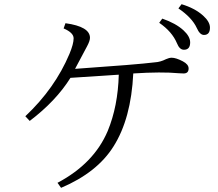

<svg xmlns="http://www.w3.org/2000/svg" viewBox="-20 -880 1040 918"><path d="M617.2 -528.8Q606.9 -313 522.9 -180.2Q444.8 -55.2 272 18.1L254.9 -5.9Q429.2 -98.1 495.1 -253.9Q543.9 -372.1 547.9 -522.9Q452.1 -517.1 316.9 -507.8Q247.6 -397 122.1 -301.8L101.1 -324.2Q242.7 -457.5 312 -622.1Q332 -669.9 332 -696.8Q332 -723.6 284.2 -744.1L293 -769Q410.2 -752.9 410.2 -699.2Q410.2 -684.6 396 -658.2Q365.7 -602.1 338.9 -550.8Q633.8 -571.3 720.7 -582Q747.1 -583.5 773.9 -597.2Q789.1 -604 800.8 -604Q821.3 -604 854 -586.9Q881.8 -572.3 881.8 -552.7Q881.8 -528.8 857.9 -528.8Q842.8 -528.8 835 -529.8Q752 -537.6 617.2 -528.8ZM755.9 -791Q820.8 -768.6 857.4 -734.9Q889.2 -705.6 889.2 -677.2Q889.2 -642.1 859.4 -642.1Q838.4 -642.1 826.2 -672.9Q802.7 -729 741.2 -771ZM848.1 -859.9Q911.6 -840.8 950.7 -805.7Q983.9 -775.9 983.9 -748Q983.9 -712.9 955.1 -712.9Q935.5 -712.9 920.9 -746.1Q898.4 -795.4 833 -839.8Z"/></svg>

Font: I.Ming
Style: Regular
Weight: 400
Designer: Ichiten Fonts Project
Version: Version 6.11; Dec 27, 2019